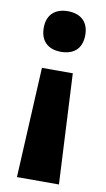

<svg xmlns="http://www.w3.org/2000/svg" viewBox="-85 -646 449 815"><g transform="rotate(10 140.0 -238.5)"><path d="M230 -517C230 -577 192 -604 140 -604C89 -604 51 -577 51 -517C51 -456 89 -429 140 -429C192 -429 230 -455 230 -517ZM73 -348 49 127H230L206 -348Z"/></g></svg>

Font: Noto Sans Tamil UI SemiCondensed ExtraBold
Style: Regular
Weight: 800
Width: 4
Designer: Jelle Bosma - Monotype Design Team
Foundry: Monotype Imaging Inc.
Version: Version 2.004